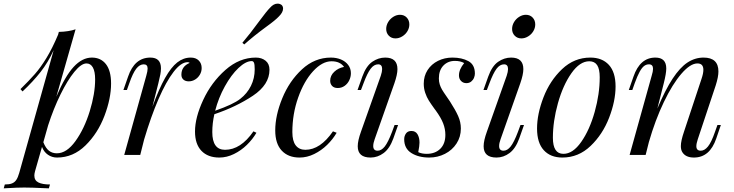

<svg xmlns="http://www.w3.org/2000/svg" viewBox="-89 -840 3979 1041"><path d="M513.2 -387.2Q513.2 -306.2 477.3 -211.7Q441.4 -117.2 374.5 -51.5Q307.6 14.2 220.2 14.2Q192.9 14.2 170.9 -1Q148.9 -16.1 138.7 -43.5L101.1 87.9Q97.2 102.1 97.2 111.8Q97.2 138.2 119.1 149.2Q141.1 160.2 182.1 160.2L175.8 181.2L150.4 180.2Q83 176.8 42 176.8Q5.4 176.8 -50.3 180.2Q-64.9 181.2 -68.8 181.2L-63 160.2Q-38.6 160.2 -24.2 154.5Q-9.8 148.9 -0.7 135.5Q8.3 122.1 15.1 98.1L202.1 -568.4Q171.9 -502 131.3 -450.2Q90.8 -398.4 33.2 -344.2L22 -356.9Q69.3 -403.3 100.6 -439Q131.8 -474.6 163.3 -526.4Q194.8 -578.1 226.1 -652.3L230 -667Q284.7 -668.5 320.8 -681.2L216.3 -315.4Q263.7 -426.8 310.3 -477.3Q356.9 -527.8 409.2 -527.8Q457.5 -527.8 485.4 -492.2Q513.2 -456.5 513.2 -387.2ZM426.8 -409.2Q426.8 -452.1 414.6 -474.1Q402.3 -496.1 379.9 -496.1Q351.6 -496.1 314.2 -450.4Q276.9 -404.8 239 -327.9Q201.2 -251 171.9 -160.2L146 -68.8Q158.7 -36.6 176.5 -22.7Q194.3 -8.8 219.2 -8.8Q272.5 -8.8 320.3 -75.2Q368.2 -141.6 397.5 -236.8Q426.8 -332 426.8 -409.2Z M1004.4 -471.2Q1004.4 -451.7 994.6 -435.1Q984.9 -418.5 968.8 -408.7Q952.6 -398.9 934.1 -398.9Q916.5 -398.9 905.5 -408.4Q894.5 -418 894.5 -435.1Q894.5 -480 939.5 -499Q935.5 -502.9 928.2 -502.9Q892.6 -502.9 852.1 -450.2Q811.5 -397.5 770.5 -303Q729.5 -208.5 692.4 -83.5L671.4 0H584.5L704.1 -429.2Q711.4 -454.1 711.4 -468.3Q711.4 -491.2 690.4 -491.2Q668 -491.2 649.7 -467.5Q631.3 -443.8 612.3 -389.2L599.1 -352.1H580.1L605.5 -424.8Q640.6 -527.8 726.1 -527.8Q783.7 -527.8 783.7 -469.7Q783.7 -453.6 780.3 -436Q776.9 -418.5 769.5 -388.2L737.3 -261.2Q773.4 -359.4 806.2 -417.5Q838.9 -475.6 872.3 -501.7Q905.8 -527.8 945.3 -527.8Q972.7 -527.8 988.5 -512Q1004.4 -496.1 1004.4 -471.2Z M968.8 0ZM1073.2 -220.7Q1062 -171.9 1062 -124Q1062 -27.8 1130.9 -27.8Q1216.3 -27.8 1285.2 -127.9L1301.3 -120.1Q1280.8 -85 1249.5 -54.4Q1218.3 -23.9 1179.4 -4.9Q1140.6 14.2 1100.1 14.2Q1038.1 14.2 1003.2 -22.2Q968.3 -58.6 968.3 -127Q968.3 -202.6 1012.7 -298.1Q1057.1 -393.6 1133.1 -460.7Q1209 -527.8 1297.9 -527.8Q1330.1 -527.8 1351.1 -510.7Q1372.1 -493.7 1372.1 -461.9Q1372.1 -380.9 1282 -320.8Q1191.9 -260.7 1073.2 -220.7ZM1077.6 -239.7Q1176.8 -274.4 1213.9 -304.2Q1251 -333 1271.5 -374.3Q1292 -415.5 1292 -463.9Q1292 -490.7 1288.1 -499.8Q1284.2 -508.8 1275.9 -508.8Q1243.7 -508.8 1204.1 -471.4Q1164.6 -434.1 1130.1 -371.8Q1095.7 -309.6 1077.6 -239.7ZM1316.9 -725.6Q1356.9 -779.8 1375 -797.9Q1394.5 -820.3 1416 -820.3Q1428.2 -820.3 1438 -813Q1445.8 -805.2 1445.8 -793.5Q1445.8 -773.4 1423.3 -751Q1404.3 -730.5 1356 -695.8Q1286.6 -645 1235.4 -599.1L1225.1 -607.9Q1266.6 -656.7 1316.9 -725.6Z M1496.1 -124Q1496.1 -75.2 1514.6 -51.5Q1533.2 -27.8 1566.4 -27.8Q1647.5 -27.8 1716.3 -127.9L1736.3 -120.1Q1715.8 -85 1684.6 -54.4Q1653.3 -23.9 1614.5 -4.9Q1575.7 14.2 1535.2 14.2Q1473.6 14.2 1438.5 -23.4Q1403.3 -61 1403.3 -132.8Q1403.3 -213.9 1441.4 -307.1Q1479.5 -400.4 1548.3 -464.1Q1617.2 -527.8 1705.1 -527.8Q1734.9 -527.8 1759.5 -517.6Q1784.2 -507.3 1798.8 -488Q1813.5 -468.8 1813.5 -442.9Q1813.5 -423.3 1804.7 -404.8Q1795.9 -386.2 1779.5 -374.5Q1763.2 -362.8 1742.2 -362.8Q1722.2 -362.8 1711.7 -374Q1701.2 -385.3 1701.2 -401.9Q1701.2 -430.2 1723.4 -450.9Q1745.6 -471.7 1776.4 -477.1Q1754.9 -507.8 1708.5 -507.8Q1658.2 -507.8 1608.6 -453.9Q1559.1 -399.9 1527.6 -311Q1496.1 -222.2 1496.1 -124Z M2079.6 -759.8Q2102.1 -759.8 2116.2 -744.9Q2130.4 -730 2130.4 -707.5Q2130.4 -688 2119.9 -670.7Q2109.4 -653.3 2091.8 -642.6Q2074.2 -631.8 2055.2 -631.8Q2033.2 -631.8 2019 -646.5Q2004.9 -661.1 2004.9 -683.1Q2004.9 -702.6 2015.6 -720.5Q2026.4 -738.3 2043.7 -749Q2061 -759.8 2079.6 -759.8ZM1982.9 -465.8Q1982.9 -491.2 1961.4 -491.2Q1938.5 -491.2 1920.4 -467Q1902.3 -442.9 1882.3 -389.2L1868.2 -352.1H1849.6L1875.5 -424.8Q1896 -481.9 1929.2 -504.9Q1962.4 -527.8 1999.5 -527.8Q2065.9 -527.8 2065.9 -465.3Q2065.9 -436 2049.3 -388.2L1942.4 -85Q1934.6 -63.5 1934.6 -48.3Q1934.6 -22.9 1958.5 -22.9Q1979 -22.9 1997.1 -45.7Q2015.1 -68.4 2036.6 -125L2050.3 -162.1H2069.3L2043.5 -88.9Q2023.9 -34.7 1991.2 -10.3Q1958.5 14.2 1920.4 14.2Q1850.6 14.2 1850.6 -46.9Q1850.6 -77.6 1868.2 -126L1975.6 -429.2Q1982.9 -451.2 1982.9 -465.8Z M2224.6 -5.9Q2270 -5.9 2297.9 -33Q2325.7 -60.1 2325.7 -108.9Q2325.7 -140.6 2313.7 -171.4Q2301.8 -202.1 2273.4 -241.2L2267.1 -249.5Q2247.6 -276.4 2236.1 -294.7Q2224.6 -313 2216.6 -336.4Q2208.5 -359.9 2208.5 -386.2Q2208.5 -427.7 2229.2 -460Q2250 -492.2 2285.6 -510Q2321.3 -527.8 2363.8 -527.8Q2415.5 -527.8 2450.7 -508.5Q2485.8 -489.3 2485.8 -440.9Q2485.8 -430.2 2481 -418.2Q2476.1 -406.2 2465.6 -397.7Q2455.1 -389.2 2439.5 -389.2Q2422.4 -389.2 2410.9 -400.9Q2399.4 -412.6 2399.4 -431.2Q2399.4 -463.4 2427.7 -498Q2407.7 -509.8 2377.4 -509.8Q2339.4 -509.8 2314.9 -484.4Q2290.5 -459 2290.5 -415Q2290.5 -397 2295.2 -382.3Q2299.8 -367.7 2307.6 -354.2Q2315.4 -340.8 2332.5 -316.4Q2349.6 -291.5 2350.6 -290Q2380.4 -243.7 2395 -210.9Q2409.7 -178.2 2409.7 -143.1Q2409.7 -97.7 2386.2 -61.8Q2362.8 -25.9 2323.5 -5.9Q2284.2 14.2 2237.8 14.2Q2180.2 14.2 2141.4 -10.3Q2102.5 -34.7 2102.5 -85Q2102.5 -102.5 2112.1 -116.2Q2121.6 -129.9 2141.6 -129.9Q2164.1 -129.9 2174.8 -111.8Q2185.5 -93.8 2185.5 -66.9Q2185.5 -49.3 2178.7 -15.1Q2197.3 -5.9 2224.6 -5.9Z M2762.2 -759.8Q2784.7 -759.8 2798.8 -744.9Q2813 -730 2813 -707.5Q2813 -688 2802.5 -670.7Q2792 -653.3 2774.4 -642.6Q2756.8 -631.8 2737.8 -631.8Q2715.8 -631.8 2701.7 -646.5Q2687.5 -661.1 2687.5 -683.1Q2687.5 -702.6 2698.2 -720.5Q2709 -738.3 2726.3 -749Q2743.7 -759.8 2762.2 -759.8ZM2665.5 -465.8Q2665.5 -491.2 2644 -491.2Q2621.1 -491.2 2603 -467Q2585 -442.9 2564.9 -389.2L2550.8 -352.1H2532.2L2558.1 -424.8Q2578.6 -481.9 2611.8 -504.9Q2645 -527.8 2682.1 -527.8Q2748.5 -527.8 2748.5 -465.3Q2748.5 -436 2731.9 -388.2L2625 -85Q2617.2 -63.5 2617.2 -48.3Q2617.2 -22.9 2641.1 -22.9Q2661.6 -22.9 2679.7 -45.7Q2697.8 -68.4 2719.2 -125L2732.9 -162.1H2752L2726.1 -88.9Q2706.5 -34.7 2673.8 -10.3Q2641.1 14.2 2603 14.2Q2533.2 14.2 2533.2 -46.9Q2533.2 -77.6 2550.8 -126L2658.2 -429.2Q2665.5 -451.2 2665.5 -465.8Z M3111.8 -527.8Q3175.8 -527.8 3212.2 -488.3Q3248.5 -448.7 3248.5 -371.1Q3248.5 -292.5 3213.6 -201.9Q3178.7 -111.3 3113 -48.6Q3047.4 14.2 2960 14.2Q2896 14.2 2859.4 -25.6Q2822.8 -65.4 2822.8 -143.1Q2822.8 -221.7 2857.7 -312.3Q2892.6 -402.8 2958.5 -465.3Q3024.4 -527.8 3111.8 -527.8ZM2908.7 -92.8Q2908.7 -5.9 2965.8 -5.9Q3017.1 -5.9 3062.5 -70.8Q3107.9 -135.7 3135.3 -233.2Q3162.6 -330.6 3162.6 -420.9Q3162.6 -465.8 3148.7 -486.8Q3134.8 -507.8 3106 -507.8Q3054.7 -507.8 3009 -442.9Q2963.4 -377.9 2936 -280.3Q2908.7 -182.6 2908.7 -92.8Z M3794.4 -88.9Q3759.3 14.2 3673.3 14.2Q3628.4 14.2 3610.4 -15.1Q3602.5 -27.8 3602.5 -47.9Q3602.5 -76.2 3619.6 -126L3714.4 -412.1Q3724.6 -441.9 3724.6 -461.4Q3724.6 -496.1 3692.4 -496.1Q3653.8 -496.1 3605.5 -440.2Q3557.1 -384.3 3510.3 -286.6Q3463.4 -189 3429.2 -69.8L3411.6 0H3324.7L3444.3 -429.2Q3451.7 -453.1 3451.7 -466.8Q3451.7 -491.2 3429.7 -491.2Q3414.6 -491.2 3402.6 -481.7Q3390.6 -472.2 3378.7 -450.2Q3366.7 -428.2 3352.5 -389.2L3339.4 -352.1H3320.3L3345.7 -424.8Q3380.9 -527.8 3464.4 -527.8Q3523.4 -527.8 3523.4 -468.8Q3523.4 -441.9 3509.8 -388.2L3475.1 -251.5Q3518.1 -353 3557.9 -413.6Q3597.7 -474.1 3638.4 -501Q3679.2 -527.8 3725.6 -527.8Q3806.2 -527.8 3806.2 -452.6Q3806.2 -422.9 3791.5 -377L3694.3 -85Q3686.5 -61.5 3686.5 -47.4Q3686.5 -22.9 3710.4 -22.9Q3731 -22.9 3749.5 -45.7Q3768.1 -68.4 3787.6 -125L3800.8 -162.1H3819.3Z"/></svg>

Font: TypoPRO Playfair Display
Style: Italic
Weight: 400
Italic angle: -14°
Designer: Claus Eggers Sørensen
Foundry: Claus Eggers Sørensen
Version: Version 1.004;PS 001.004;hotconv 1.0.70;makeotf.lib2.5.58329